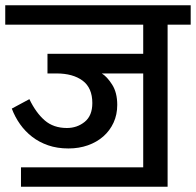

<svg xmlns="http://www.w3.org/2000/svg" viewBox="-30 -653 747 732"><path d="M50 -15H516V-373H358Q378 -361 397.5 -330.5Q417 -300 417 -253Q417 -216 403 -185.5Q389 -155 364 -133Q339 -111 305 -99Q271 -87 231 -87Q188 -87 153.5 -99Q119 -111 92.5 -131.5Q66 -152 46.5 -179.5Q27 -207 15 -239L82 -275Q107 -223 140.5 -194Q174 -165 225 -165Q264 -165 293 -188.5Q322 -212 322 -260Q322 -318 285 -345.5Q248 -373 185 -373H151V-448H516V-559H-10V-633H697V-559H609V59H50Z"/></svg>

Font: Ek Mukta Medium
Style: Regular
Weight: 500
Designer: Girish Dalvi and Yashodeep Gholap
Foundry: Ek Type
Version: Version 2.538;PS 1.002;hotconv 16.6.51;makeotf.lib2.5.65220;